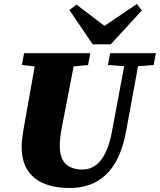

<svg xmlns="http://www.w3.org/2000/svg" viewBox="-20 -917 797 957"><path d="M518 -593 599 -587 537 -256C512 -126 459 -72 391 -72C311 -72 278 -116 278 -189C278 -215 281 -246 288 -281L347 -586L419 -593L430 -652H100L89 -593L153 -586C140 -509 125 -432 112 -356L96 -265C91 -235 88 -208 88 -183C88 -44 181 20 327 20C474 20 572 -66 608 -260L668 -587L746 -593L757 -652H529ZM361 -894 326 -867 442 -696H532L687 -865L662 -897L501 -788Z"/></svg>

Font: Source Serif Pro Black
Style: Italic
Weight: 900
Italic angle: -12°
Designer: Frank Grießhammer
Foundry: Adobe Systems Incorporated
Version: Version 3.001;hotconv 1.0.111;makeotfexe 2.5.65597